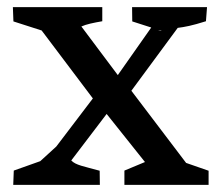

<svg xmlns="http://www.w3.org/2000/svg" viewBox="-20 -518 608 538"><path d="M17.1 0H259.8L259.3 -39.6C215.3 -51.8 191.9 -55.2 179.7 -68.4L278.8 -198.7L386.2 -64L328.6 -40V0H564.5V-39.6L501.5 -61.5L348.1 -263.7L478 -439.9C497.6 -442.4 517.1 -445.8 557.1 -458.5L560.1 -498H350.1L350.6 -458L403.8 -440.9L310.1 -307.6L208 -443.8C222.2 -450.2 241.7 -454.1 266.6 -458.5V-498H16.1L17.6 -458L96.7 -432.6L240.2 -242.2L137.7 -107.4L92.8 -66.4L18.6 -40ZM423.3 -431.6 429.2 -432.6 433.1 -431.6Z"/></svg>

Font: Donegal One
Style: Regular
Weight: 400
Designer: Gary Lonergan
Foundry: Sorkin Type Co.
Version: Version 1.004